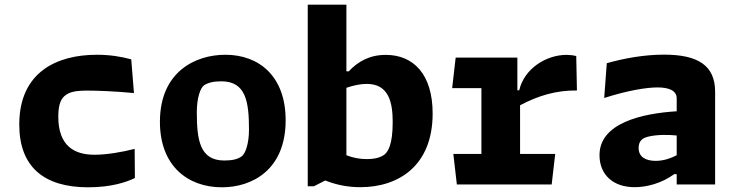

<svg xmlns="http://www.w3.org/2000/svg" viewBox="-20 -785 3140 817"><path d="M392 -552C223.5 -552 62 -479.5 62 -255C62 -75.5 166.5 12 355 12C454 12 518 -10 554 -27.5L553 -151.5C498.5 -137.5 434 -126.5 382 -126.5C298.5 -126.5 228 -162 228 -289C228 -348.5 244 -369 259 -380C277.5 -393.5 300.5 -399.5 352.5 -399.5C393 -399.5 473.5 -396.5 550 -389L538.5 -532.5C496.5 -544 448 -552 392 -552Z M924.5 12C1051 12 1195.5 -60.5 1195.5 -273.5C1195.5 -460 1083 -552 939 -552C811 -552 660.5 -479.5 660.5 -266.5C660.5 -80 778 12 924.5 12ZM817.5 -308.5C817.5 -366.5 832 -411.5 849 -422.5C865.5 -433 887.5 -439 922 -439C1026.5 -439 1039.5 -351.5 1039.5 -233.5C1039.5 -175.5 1025 -131 1007.5 -119C991.5 -108 970 -102 934.5 -102C830 -102 817.5 -189.5 817.5 -308.5Z M1821 -302C1821 -469.5 1739 -551.5 1621.5 -551.5C1553.5 -551.5 1504 -524 1464 -481.5H1454V-765H1289.5V7.5H1316L1364 -17C1412 2 1460.5 11.5 1513.5 11.5C1677 11.5 1821 -80.5 1821 -302ZM1454 -124.5V-411.5C1485.5 -422 1514.5 -428 1540.5 -428C1637 -428 1651 -344.5 1651 -265C1651 -168 1630.5 -135 1610.5 -123.5C1590.5 -112 1568.5 -108 1541.5 -108C1510 -108 1482 -113.5 1454 -124.5Z M2181.5 -540H1919L1904 -410H2028.5V-130H1909L1924 0H2327.5L2342.5 -130H2193V-337C2270 -378 2347 -401 2435 -400L2432 -546.5C2418 -550 2404.5 -551.5 2390.5 -551.5C2303.5 -551.5 2210.5 -492.5 2189.5 -401H2181.5Z M3023 0V-394.5C3023 -506.5 2950 -552.5 2805.5 -552.5C2721.5 -552.5 2636 -537 2562 -516L2551 -368C2652 -400.5 2731.5 -413 2778 -413C2824.5 -413 2859.5 -400.5 2859.5 -366.5V-311.5C2713.5 -302.5 2531 -262 2531 -125C2531 -41 2589.5 11.5 2680.5 11.5C2732 11.5 2795.5 -5 2849 -44H2859.5V0ZM2697.5 -155C2697.5 -183 2711 -196.5 2736 -203C2776.5 -213.5 2828 -211.5 2859.5 -208.5V-124.5C2834.5 -111.5 2804 -100.5 2770 -100.5C2729.5 -100.5 2697.5 -116 2697.5 -155Z"/></svg>

Font: Monaspace Argon ExtraBold
Style: Bold
Weight: 800
Designer: Riley Cran & the Lettermatic Team
Foundry: Lettermatic
Version: Version 1.000 (Monaspace Argon)